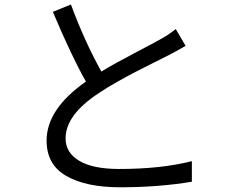

<svg xmlns="http://www.w3.org/2000/svg" viewBox="-20 -795 1040 839"><path d="M748 -668 791 -594.7Q754.9 -573.2 714.8 -552.7Q703.1 -546.9 655.3 -522.9Q607.4 -499 574.2 -481.9Q541 -464.8 494.1 -438.5Q447.3 -412.1 414.1 -389.6Q266.6 -293.9 266.6 -190.4Q266.6 -127.9 326.2 -92.3Q385.7 -56.6 501 -56.6Q683.6 -56.6 818.4 -90.8V-1Q673.8 23.4 504.9 23.4Q356.4 23.4 270 -25.9Q183.6 -75.2 183.6 -180.7Q183.6 -318.4 355.5 -438.5Q293.9 -546.9 210.9 -743.2L290 -775.4Q347.7 -618.2 422.9 -482.4Q475.6 -514.6 566.9 -562.5Q658.2 -610.4 676.8 -621.1Q716.8 -642.6 748 -668Z"/></svg>

Font: Gen Shin Gothic Monospace Regular
Style: Regular
Weight: 400
Designer: [Source Han Sans]
Ryoko NISHIZUKA  (kana & ideographs); Paul D. Hunt (Latin, Greek & Cyrillic); Wenlong ZHANG  (bopomofo
Version: Version 1.002.20150607